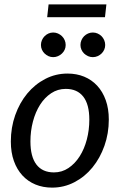

<svg xmlns="http://www.w3.org/2000/svg" viewBox="-20 -850 559 877"><path d="M29.5 0ZM226.5 -62.5Q263 -62.5 292.8 -82.5Q322.5 -102.5 343.8 -135.8Q365 -169 376.5 -212.5Q388 -256 388 -303.5Q388 -373.5 360.2 -408.8Q332.5 -444 280.5 -444Q243.5 -444 213.8 -424.2Q184 -404.5 163 -371.5Q142 -338.5 130.5 -295Q119 -251.5 119 -204Q119 -134 146.5 -98.2Q174 -62.5 226.5 -62.5ZM218 7Q176.5 7 142 -7.2Q107.5 -21.5 82.5 -48.5Q57.5 -75.5 43.5 -114.5Q29.5 -153.5 29.5 -203.5Q29.5 -267.5 49.5 -324Q69.5 -380.5 104.5 -422.8Q139.5 -465 186.8 -489.5Q234 -514 288.5 -514Q330 -514 364.5 -499.8Q399 -485.5 424 -458.5Q449 -431.5 463 -392.5Q477 -353.5 477 -304Q477 -240.5 457 -184Q437 -127.5 402.2 -85Q367.5 -42.5 320 -17.8Q272.5 7 218 7ZM202 -830H466L459.5 -771.5H195.5ZM280 -644.5Q280 -633 275.5 -623Q271 -613 263 -605.5Q255 -598 244.8 -593.5Q234.5 -589 223 -589Q211.5 -589 201.5 -593.5Q191.5 -598 183.8 -605.5Q176 -613 171.5 -623Q167 -633 167 -644.5Q167 -656 171.5 -666.5Q176 -677 183.8 -684.8Q191.5 -692.5 201.5 -697Q211.5 -701.5 223 -701.5Q234.5 -701.5 244.8 -697Q255 -692.5 263 -684.8Q271 -677 275.5 -666.5Q280 -656 280 -644.5ZM460.5 -644.5Q460.5 -633 456 -623Q451.5 -613 443.8 -605.5Q436 -598 425.8 -593.5Q415.5 -589 404 -589Q392.5 -589 382.2 -593.5Q372 -598 364.2 -605.5Q356.5 -613 352 -623Q347.5 -633 347.5 -644.5Q347.5 -656 352 -666.5Q356.5 -677 364.2 -684.8Q372 -692.5 382.2 -697Q392.5 -701.5 404 -701.5Q415.5 -701.5 425.8 -697Q436 -692.5 443.8 -684.8Q451.5 -677 456 -666.5Q460.5 -656 460.5 -644.5Z"/></svg>

Font: Lato
Style: Italic
Weight: 400
Italic angle: -7°
Designer: Lukasz Dziedzic
Foundry: tyPoland Lukasz Dziedzic
Version: Version 2.007; 2014-02-27